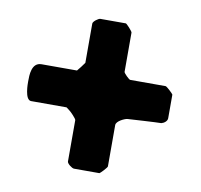

<svg xmlns="http://www.w3.org/2000/svg" viewBox="-63 -647 671 640"><g transform="rotate(10 272.5 -326.5)"><path d="M337 -100V-240C337 -254 365 -266 373 -267C390 -268 470 -273 487 -273C496 -275 507 -283 507 -293V-373C507 -375 484 -397 480 -397H360C356 -397 337 -416 337 -420V-553C337 -557 316 -580 313 -580H227C220 -580 203 -567 203 -560V-427C200 -422 183 -400 180 -397H60C26 -397 26 -354 26 -333C26 -328 25 -270 47 -270H167C167 -270 177 -263 180 -260C182 -259 203 -238 203 -233V-93C203 -86 220 -73 227 -73H313C315 -73 337 -96 337 -100Z"/></g></svg>

Font: Asimov Print
Style: C
Weight: 500
Designer: Google
Version: Version 2.000980: 2014